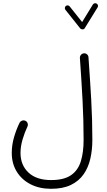

<svg xmlns="http://www.w3.org/2000/svg" viewBox="-20 -955 678 1211"><path d="M589.8 -932.1Q595.7 -928.7 597.7 -921.6Q599.6 -914.6 595.7 -908.7L514.6 -777.3Q510.3 -769.5 500.5 -769.8Q490.7 -770 486.3 -775.4L392.6 -893.1Q388.2 -898.4 389.2 -905.8Q390.1 -913.1 395.5 -917.5Q400.9 -921.9 408.2 -920.9Q415.5 -919.9 419.4 -914.6L498 -815.9L565.9 -926.8Q569.8 -932.6 576.9 -934.3Q584 -936 589.8 -932.1ZM54.2 9.8Q54.2 -41.5 69.1 -91.6Q84 -141.6 103.5 -180.7Q108.9 -190.4 119.6 -194.1Q130.4 -197.8 140.6 -192.9Q150.9 -188 154.3 -177Q157.7 -166 152.8 -155.8Q136.2 -121.6 122.8 -76.9Q109.4 -32.2 109.4 9.8Q109.4 86.4 159.7 133.5Q210 180.7 302.2 180.7Q383.3 180.7 427.7 150.1Q472.2 119.6 489.7 62.7Q507.3 5.9 507.3 -72.3Q507.3 -197.8 500.7 -322.3Q494.1 -446.8 483.9 -589.4Q483.4 -600.6 490.7 -609.1Q498 -617.7 509.3 -618.7Q520.5 -619.6 529.1 -612.1Q537.6 -604.5 538.1 -593.3Q548.3 -450.7 555.4 -325.4Q562.5 -200.2 562.5 -72.3Q562.5 -9.8 549.8 45.9Q537.1 101.6 507.3 144.3Q477.5 187 427.2 211.4Q377 235.8 302.2 235.8Q228.5 235.8 172.9 207.3Q117.2 178.7 85.7 127.7Q54.2 76.7 54.2 9.8Z"/></svg>

Font: Mikhak-DS2-FD Light
Style: Regular
Weight: 300
Designer: Amin Abedi
Version: Version 3.2